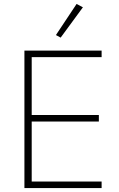

<svg xmlns="http://www.w3.org/2000/svg" viewBox="-20 -955 606 975"><path d="M104 0V-698H496V-665H141V-371H482V-338H141V-33H496V0ZM288 -764 264 -777 369 -935 401 -918Z"/></svg>

Font: IBM Plex Sans Arabic ExtLt
Style: Regular
Weight: 200
Designer: Mike Abbink, Paul van der Laan, Pieter van Rosmalen, Wael Morcos, Khajak Apelian
Foundry: Bold Monday
Version: Version 1.2